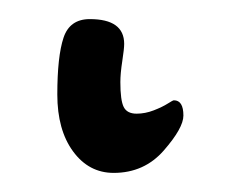

<svg xmlns="http://www.w3.org/2000/svg" viewBox="-20 41 261 201"><path d="M106 127Q106 146 109.5 153Q113 160 123 160Q132 160 141 156.5Q150 153 155.5 149.5Q161 146 162 146Q172 146 172 162Q172 175 151.5 198.5Q131 222 99 222Q73 222 56.5 199.5Q40 177 40 140Q40 100 46.5 80.5Q53 61 74 61Q110 61 110 87Q110 92 108 105Q106 118 106 127Z"/></svg>

Font: EB Garamond SC 12
Style: Regular
Weight: 400
Version: Version 0.016 ; ttfautohint (v0.97) -l 8 -r 50 -G 200 -x 0 -